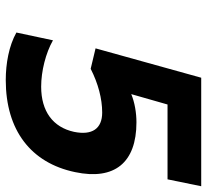

<svg xmlns="http://www.w3.org/2000/svg" viewBox="-46 -664 719 667"><g transform="rotate(90 313.5 -330.5)"><path d="M258 9C432 9 546 -78 578 -232C607 -369 545 -445 405 -445C372 -445 336 -439 307 -427L343 -553H603L627 -670H250L148 -303L219 -286C270 -312 323 -326 371 -326C427 -326 451 -291 438 -228C422 -155 367 -114 281 -114C227 -114 164 -130 120 -155L93 -28C139 -2 201 9 258 9Z"/></g></svg>

Font: LT Wave Mono Bold
Style: Italic
Weight: 700
Designer: Daniel Lyons
Version: Version 2.5 (Glyphs App)